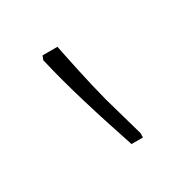

<svg xmlns="http://www.w3.org/2000/svg" viewBox="-67 -875 327 334"><g transform="rotate(-30 96.5 -708.5)"><path d="M134 -603V-612L111 -693C100 -735 89 -789 84 -814H54L51 -806C65 -745 86 -678 111 -603Z"/></g></svg>

Font: Noto Serif Armenian Condensed ExtraLight
Style: Regular
Weight: 200
Width: 3
Designer: Monotype Design Team
Foundry: Monotype Imaging Inc.
Version: Version 2.008